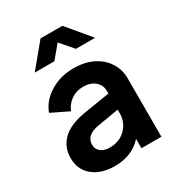

<svg xmlns="http://www.w3.org/2000/svg" viewBox="-187 -903 955 1034"><g transform="rotate(-30 290.0 -386.0)"><path d="M226 12Q332 12 396 -58V0H520V-362Q520 -419 491 -463Q462 -507 411.5 -531.5Q361 -556 294 -556Q212 -556 148 -517Q84 -478 60 -414L167 -362Q182 -399 214 -421.5Q246 -444 289 -444Q334 -444 361.5 -420.5Q389 -397 389 -362V-344L227 -318Q131 -302 85 -257Q39 -212 39 -144Q39 -72 90 -30Q141 12 226 12ZM175 -149Q175 -206 252 -221L389 -244V-222Q389 -166 350.5 -127Q312 -88 250 -88Q217 -88 196 -104.5Q175 -121 175 -149ZM102 -640H224L290 -719L358 -640H477L357 -784H221Z"/></g></svg>

Font: Plus Jakarta Sans
Style: Bold
Weight: 700
Designer: Gumpita Rahayu
Foundry: Tokotype
Version: Version 2.004; ttfautohint (v1.8.3)